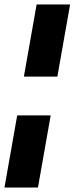

<svg xmlns="http://www.w3.org/2000/svg" viewBox="-31 -740 334 860"><path d="M76 -397 133 -720H283L226 -397ZM-11 100 46 -223H196L139 100Z"/></svg>

Font: DM Sans 36pt Black
Style: Italic
Weight: 900
Italic angle: -10°
Designer: Colophon Foundry, Jonny Pinhorn
Foundry: Colophon Foundry
Version: Version 4.004;gftools[0.9.30]